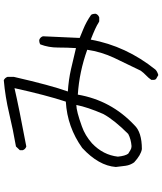

<svg xmlns="http://www.w3.org/2000/svg" viewBox="61 -846 877 1040"><g transform="rotate(-90 500.0 -326.5)"><path d="M228 -53Q266 -56 294 -71Q370 -147 402 -206Q439 -291 451 -352Q418 -352 335 -322Q286 -305 243 -267Q180 -207 171 -127Q175 -87 187 -71Q197 -65 206.5 -59Q216 -53 228 -53ZM613 92 592 80Q587 75 587 69V54Q598 38 611.5 25.5Q625 13 637 -4Q672 -75 705.5 -146Q739 -217 750 -293Q630 -336 507 -344Q476 -164 342 -38Q304 3 212 3Q180 -2 140 -39Q125 -60 121.5 -85.5Q118 -111 115 -138Q122 -231 218 -320Q331 -401 469 -409Q504 -515 542 -687Q444 -664 226 -623Q211 -628 206 -642V-658L226 -679Q318 -695 406 -716Q494 -737 585 -745Q598 -739 603 -725V-690Q557 -489 524 -398Q587 -394 644.5 -381Q702 -368 759 -354Q762 -402 762 -452Q762 -502 779 -547Q787 -553 803 -553Q818 -548 823 -533Q823 -516 814 -334L860 -315Q902 -298 939 -272Q945 -264 945 -247Q940 -233 925 -228H904L896 -232Q874 -247 805 -274Q770 -82 642 77Q631 87 613 92Z"/></g></svg>

Font: Yozai
Style: Regular
Weight: 400
Designer: LXGW / Y.OzVox
Foundry: LXGW / Y.OzVox
Version: Version 0.861;October 22, 2024